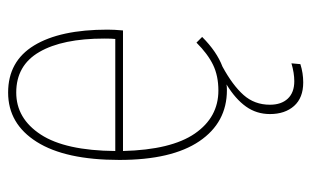

<svg xmlns="http://www.w3.org/2000/svg" viewBox="-167 -402 767 473"><g transform="rotate(-90 216.5 -165.5)"><path d="M378 -246H81Q84 -127 124 -69Q164 -11 230 -11Q266 -11 293 -24Q320 -37 348 -65L362 -51Q326 -15 289 -1Q243 24 219 51Q195 78 195 116Q195 144 210 160Q225 176 253 176Q273 176 297 169L295 191Q273 198 250 198Q212 198 192 175.5Q172 153 172 116Q172 83 190.5 57Q209 31 245 9Q240 10 231 10Q151 10 105 -58Q59 -126 59 -255Q59 -388 103.5 -458.5Q148 -529 225 -529Q302 -529 341 -465Q380 -401 380 -284Q380 -268 378 -246ZM358 -292Q358 -395 325 -452Q292 -509 225 -509Q161 -509 121.5 -448.5Q82 -388 81 -265H357Q358 -273 358 -292Z"/></g></svg>

Font: Fira Sans Extra Condensed Thin
Style: Regular
Weight: 250
Width: 1
Designer: Carrois Corporate & Edenspiekermann AG
Foundry: Carrois Corporate GbR & Edenspiekermann AG
Version: Version 4.203